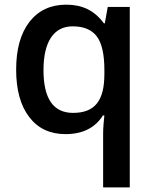

<svg xmlns="http://www.w3.org/2000/svg" viewBox="-20 -570 663 830"><path d="M295.9 -82C210.4 -82 168 -143.6 168 -267.1C168 -388.7 211.9 -456.1 293.9 -456.1C342.3 -456.1 377 -441.4 398.9 -412.1C420.4 -382.8 431.2 -335 431.2 -268.1V-250C431.2 -137.2 392.1 -82 295.9 -82ZM263.2 9.8C336.9 9.8 391.1 -17.1 424.8 -70.8H431.2C430.2 -62.5 429.2 -50.3 427.7 -34.2C426.3 -18.1 425.8 -2.9 425.8 11.2V240.2H541V-540H445.8L433.1 -469.2H429.2C386.7 -526.4 334 -549.8 266.1 -549.8C198.7 -549.8 146 -524.9 107.4 -475.6C68.8 -425.8 49.8 -356.9 49.8 -269C49.8 -181.2 68.8 -112.8 106.4 -64C144 -14.6 196.3 9.8 263.2 9.8Z"/></svg>

Font: Sahel SemiBold
Style: Bold
Weight: 600
Foundry: Saber Rastikerdar (saber.rastikerdar@gmail.com)
Version: Version 3.4.0